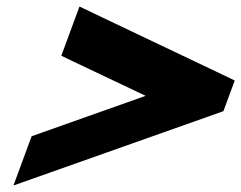

<svg xmlns="http://www.w3.org/2000/svg" viewBox="-20 -654 740 589"><path d="M205.5 -465 168.1 -483 223.8 -634 305.4 -595 662.7 -425 700.1 -407 665.4 -313 614.8 -295 131.7 -124 21.3 -85 77 -236 127.7 -254 426.8 -360Z"/></svg>

Font: Nordica Plus
Style: NordicaClassicRgObl
Weight: 500
Version: Version 1.01